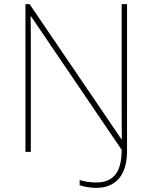

<svg xmlns="http://www.w3.org/2000/svg" viewBox="-20 -734 738 928"><path d="M445 174C543 174 594 108 594 -3V-714H568V-211C568 -165 568 -111 569 -61H567L123 -714H103V0H129V-502C129 -555 129 -597 128 -655H130L568 -10C568 99 528 148 444 148C415 148 386 143 365 136V161C380 167 414 174 445 174Z"/></svg>

Font: Noto Sans Gurmukhi UI Thin
Style: Regular
Weight: 100
Designer: Jelle Bosma - Monotype Design Team
Foundry: Monotype Imaging Inc.
Version: Version 2.004